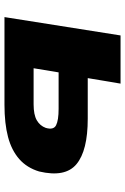

<svg xmlns="http://www.w3.org/2000/svg" viewBox="126 -672 546 837"><g transform="rotate(90 398.5 -253.0)"><path d="M54 0 134 -506H344L320 -363H497Q636 -363 695 -314Q754 -265 727 -151Q711 -98 673 -64.5Q635 -31 576.5 -15.5Q518 0 436 0ZM277 -127H434Q480 -127 504 -141Q528 -155 537 -180Q547 -214 525.5 -225Q504 -236 454 -236H295Z"/></g></svg>

Font: Nunito Sans 7pt Expanded Black
Style: Italic
Weight: 900
Width: 7
Italic angle: -9°
Designer: Vernon Adams
Foundry: Vernon Adams
Version: Version 3.101;gftools[0.9.27]